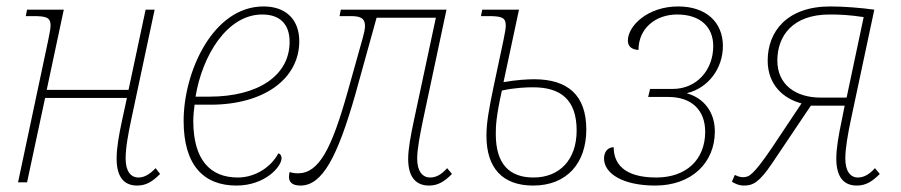

<svg xmlns="http://www.w3.org/2000/svg" viewBox="-20 -566 2796 596"><path d="M406 10C435 10 455 -4 477 -26L463 -44C444 -24 427 -15 410 -15C386 -15 370 -34 370 -74C370 -108 378 -150 387 -193L460 -536H432L379 -287H125L178 -536H64L60 -516H81C122 -516 137 -513 137 -487C137 -476 133 -459 129 -438L36 0H64L120 -262H374L359 -193C349 -146 342 -107 342 -74C342 -15 366 10 406 10Z M714 10C802 10 854 -48 854 -75C854 -82 851 -88 844 -90C822 -48 773 -15 718 -15C634 -15 580 -68 580 -191C580 -206 582 -225 584 -241H633C802 -241 909 -323 909 -438C909 -505 868 -546 798 -546C641 -546 550 -343 550 -191C550 -51 614 10 714 10ZM587 -266C608 -394 685 -521 794 -521C851 -521 879 -489 879 -436C879 -332 782 -266 630 -266Z M913 10C980 10 1027 -77 1083 -273L1149 -511H1333L1265 -193C1255 -146 1247 -103 1247 -73C1247 -15 1272 10 1312 10C1341 10 1361 -4 1383 -26L1368 -44C1350 -24 1334 -15 1315 -15C1292 -15 1275 -34 1275 -73C1275 -104 1284 -149 1293 -193L1366 -536H1038L1034 -516H1066C1094 -516 1113 -513 1113 -485C1113 -475 1110 -463 1106 -448L1058 -277C1009 -104 970 -28 905 -28C897 -28 888 -29 879 -32C878 -27 877 -22 877 -17C877 0 888 10 913 10Z M1635 10C1740 10 1800 -60 1800 -164C1800 -271 1742 -320 1638 -320C1618 -320 1582 -318 1543 -311L1591 -536H1477L1473 -516H1494C1535 -516 1550 -513 1550 -487C1550 -477 1547 -462 1543 -442L1512 -296C1498 -229 1490 -185 1490 -145C1490 -44 1540 10 1635 10ZM1636 -15C1562 -15 1519 -56 1519 -150C1519 -174 1520 -205 1538 -285C1580 -294 1615 -295 1635 -295C1721 -295 1770 -256 1770 -161C1770 -70 1717 -15 1636 -15Z M2014 10C2126 10 2199 -60 2199 -158C2199 -217 2166 -261 2113 -276V-277C2179 -293 2224 -354 2224 -423C2224 -497 2172 -546 2085 -546C1991 -546 1929 -486 1929 -440C1929 -421 1942 -412 1962 -411C1962 -478 2015 -521 2082 -521C2153 -521 2194 -483 2194 -423C2194 -347 2141 -290 2069 -290H1998L1992 -265H2055C2126 -265 2169 -225 2169 -157C2169 -71 2111 -15 2017 -15C1915 -15 1885 -60 1885 -109C1867 -109 1855 -95 1855 -74C1855 -27 1914 10 2014 10Z M2289 10C2317 10 2336 1 2376 -58L2497 -238H2602L2593 -193C2583 -146 2576 -105 2576 -74C2576 -15 2600 10 2640 10C2669 10 2689 -4 2711 -26L2696 -44C2678 -24 2661 -15 2643 -15C2620 -15 2604 -34 2604 -74C2604 -106 2612 -150 2621 -193L2694 -536C2651 -542 2597 -546 2557 -546C2423 -546 2363 -468 2363 -378C2363 -301 2414 -259 2468 -245L2374 -104C2317 -21 2305 -16 2286 -16C2277 -16 2270 -19 2261 -23L2252 -2C2258 2 2272 10 2289 10ZM2528 -263C2450 -263 2393 -303 2393 -378C2393 -454 2440 -521 2555 -521C2586 -521 2613 -520 2661 -513L2608 -263Z"/></svg>

Font: Noto Serif SemiCondensed Thin
Style: Italic
Weight: 100
Width: 4
Italic angle: -12°
Designer: Monotype Design Team
Foundry: Monotype Imaging Inc.
Version: Version 2.013